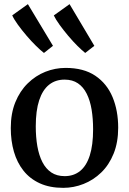

<svg xmlns="http://www.w3.org/2000/svg" viewBox="-20 -895 622 926"><path d="M32 -277.5Q32 -348 54 -402Q76 -456 113.8 -493Q151.5 -530 198.8 -548.8Q246 -567.5 296.5 -567.5Q383.5 -567.5 439.5 -529.8Q495.5 -492 522.8 -426.8Q550 -361.5 550 -279Q550 -208.5 528 -154Q506 -99.5 468.2 -63Q430.5 -26.5 383 -7.8Q335.5 11 285 11Q220 11 172.2 -10.8Q124.5 -32.5 93.5 -71.5Q62.5 -110.5 47.2 -163Q32 -215.5 32 -277.5ZM292 -45.5Q335.5 -45.5 366.2 -70.2Q397 -95 413 -145.2Q429 -195.5 429 -271Q429 -322.5 421.8 -366.5Q414.5 -410.5 398.2 -443Q382 -475.5 355.8 -493.2Q329.5 -511 291.5 -511Q247.5 -511 216.5 -486.2Q185.5 -461.5 169 -411.5Q152.5 -361.5 152.5 -285.5Q152.5 -233.5 160.2 -189.5Q168 -145.5 184.5 -113.2Q201 -81 227.5 -63.2Q254 -45.5 292 -45.5ZM191.5 -640Q176.5 -651.5 154 -673.5Q131.5 -695.5 108.2 -722.8Q85 -750 66 -776.2Q47 -802.5 39 -821L114.5 -875L235.5 -674L192.5 -640ZM390.5 -640Q376 -651.5 354 -673.2Q332 -695 309.2 -722Q286.5 -749 267.5 -775.2Q248.5 -801.5 239.5 -820.5L315.5 -875L435 -674L391.5 -640Z"/></svg>

Font: Merriweather 24pt Medium
Style: Regular
Weight: 500
Designer: Eben Sorkin
Foundry: Eben Sorkin
Version: Version 2.100